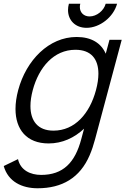

<svg xmlns="http://www.w3.org/2000/svg" viewBox="-49 -753 672 1028"><path d="M414.3 -604C485.3 -604 558.7 -661.5 577.9 -733H516.9C506.8 -695.5 468.6 -665 430.6 -665C399.2 -665 378.5 -686.4 378.5 -715.4C378.5 -721 379.2 -726.9 380.9 -733H319.9C316.7 -721.3 315.2 -710 315.2 -699.3C315.2 -644.3 354.5 -604 414.3 -604ZM537.2 -540 517.2 -465.5C492.7 -521.5 441.2 -555 361.2 -555C213.2 -555 91.6 -431.5 48.4 -270.5C38.8 -234.7 34 -200.7 34 -169.6C34 -59.9 93.5 15 211.4 15C284.4 15 349 -15 401.1 -64L386.2 -8.5C352.7 118.5 288.3 183.5 171.3 183.5C114.3 183.5 60.9 159 47.4 99L-29 136C-5.5 220 69.1 255 152.1 255C284.1 255 379.1 199 430.9 78.5C442.8 51 451.7 23.5 460 -7.5L602.7 -540ZM237.3 -53.5C152.7 -53.5 114 -106.6 114 -185.2C114 -211.2 118.3 -240 126.4 -270.5C159.1 -392.5 238.8 -486.5 354.8 -486.5C439 -486.5 477.9 -436.7 477.9 -358.4C477.9 -332 473.5 -302.5 464.9 -270.5C431.4 -145.5 352.3 -53.5 237.3 -53.5Z"/></svg>

Font: Manrope
Style: RegularItalic
Weight: 400
Italic angle: -15°
Designer: Mikhail Sharanda
Foundry: Mikhail Sharanda
Version: Version 4.502;hotconv 1.0.109;makeotfexe 2.5.65596